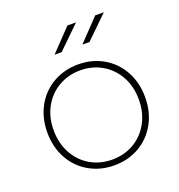

<svg xmlns="http://www.w3.org/2000/svg" viewBox="-131 -829 876 941"><g transform="rotate(-20 307.0 -358.5)"><path d="M52 -260Q52 -336 85 -396Q118 -456 176.5 -489.5Q235 -523 307 -523Q380 -523 438 -489.5Q496 -456 529 -396Q562 -336 562 -260Q562 -184 529 -124Q496 -64 438 -30.5Q380 3 307 3Q235 3 176.5 -30.5Q118 -64 85 -124Q52 -184 52 -260ZM529 -260Q529 -328 500 -380.5Q471 -433 420.5 -462.5Q370 -492 307 -492Q244 -492 193.5 -462.5Q143 -433 114 -380.5Q85 -328 85 -260Q85 -192 114 -139Q143 -86 193.5 -56.5Q244 -27 307 -27Q370 -27 420.5 -56.5Q471 -86 500 -139Q529 -192 529 -260ZM324 -720H369L253 -607H216ZM469 -720H514L398 -607H361Z"/></g></svg>

Font: Montserrat Alternates ExLight
Style: Regular
Weight: 275
Designer: Julieta Ulanovsky
Foundry: Julieta Ulanovsky
Version: Version 7.200